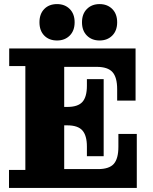

<svg xmlns="http://www.w3.org/2000/svg" viewBox="-20 -919 746 939"><path d="M24 0V-88H104V-596H25V-682H294V0ZM294 0V-92H649V0ZM405 -202Q405 -256 383 -281Q361 -306 309 -306H487V-155H405ZM294 -306V-396H487V-306ZM459 -92Q514 -92 536.5 -117.5Q559 -143 559 -201V-264H649V-92ZM309 -396Q361 -396 383 -420.5Q405 -445 405 -500V-532H487V-396ZM294 -592V-682H643V-592ZM553 -483Q553 -541 530 -566.5Q507 -592 453 -592H643V-427H553ZM467 -721Q429 -721 405 -745Q381 -769 381 -810Q381 -851 405 -875Q429 -899 467 -899Q505 -899 529 -875Q553 -851 553 -810Q553 -769 529 -745Q505 -721 467 -721ZM259 -721Q220 -721 196.5 -745Q173 -769 173 -810Q173 -851 196.5 -875Q220 -899 259 -899Q297 -899 321 -875Q345 -851 345 -810Q345 -769 321 -745Q297 -721 259 -721Z"/></svg>

Font: Montagu Slab
Style: Bold
Weight: 700
Designer: Florian Karsten
Foundry: Florian Karsten
Version: Version 1.000